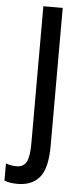

<svg xmlns="http://www.w3.org/2000/svg" viewBox="-112 -746 409 978"><g transform="rotate(5 92.5 -257.5)"><path d="M17 199Q-2 199 -19 196.5Q-36 194 -51 188V100Q-39 105 -25 107.5Q-11 110 5 110Q39 110 54 82.5Q69 55 69 -13V-714H168V-9Q168 106 129 152.5Q90 199 17 199Z"/></g></svg>

Font: Noto Sans Lao Looped ExtraCondensed Medium
Style: Regular
Weight: 500
Width: 2
Designer: Mark Frömberg, Ben Mitchell
Foundry: The Fontpad Ltd
Version: Version 1.002; ttfautohint (v1.8.4.7-5d5b)